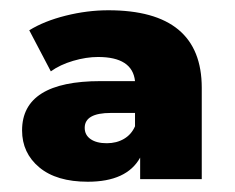

<svg xmlns="http://www.w3.org/2000/svg" viewBox="-20 -771 457 374"><path d="M373 -600V-422H253V-464Q227 -417 151 -417Q90 -417 56.5 -445Q23 -473 23 -517Q23 -613 176 -613H243Q238 -660 171 -660Q148 -660 122.5 -652.5Q97 -645 79 -632L37 -712Q66 -730 108 -740.5Q150 -751 191 -751Q373 -751 373 -600ZM243 -525V-551H196Q145 -551 145 -522Q145 -508 156.5 -500Q168 -492 188 -492Q207 -492 221.5 -500.5Q236 -509 243 -525Z"/></svg>

Font: CMG Sans ExtraBold
Style: Regular
Weight: 800
Designer: Julieta Ulanovsky
Foundry: Julieta Ulanovsky
Version: Version 7.200